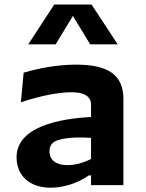

<svg xmlns="http://www.w3.org/2000/svg" viewBox="-20 -838 660 869"><path d="M538.5 0V-390.5C538.5 -499.5 468.5 -545.5 325 -545.5C242 -545.5 158 -530 87 -509L74.5 -375C171.5 -407.5 251.5 -420.5 304.5 -420.5C354.5 -420.5 392 -405.5 392 -364.5V-308.5C248.5 -301 55 -264.5 55 -126C55 -43.5 113.5 11.5 209 11.5C260 11.5 324.5 -4 382 -44H392V0ZM108 -637.5H232L310 -766L388 -637.5H512.5L394.5 -817.5H225.5ZM204 -152.5C204 -181 217.5 -197.5 249.5 -206C293.5 -218 354 -216.5 392 -214V-118.5C359.5 -102 321.5 -90.5 285 -90.5C238 -90.5 204 -111 204 -152.5Z"/></svg>

Font: Monaspace Argon
Style: Bold
Weight: 700
Designer: Riley Cran & the Lettermatic Team
Foundry: Lettermatic
Version: Version 1.000 (Monaspace Argon)